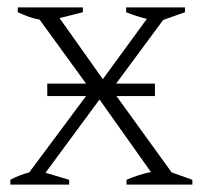

<svg xmlns="http://www.w3.org/2000/svg" viewBox="-20 -499 547 519"><path d="M8 0V-13Q32 -26 59 -33L225 -256L87 -446Q70 -449 55.5 -454.5Q41 -460 28 -466V-479H204V-466L141 -450L258 -285L377 -448Q348 -455 321 -466V-479H480V-466L421 -445L282 -257L444 -33L500 -13V0H322V-13Q354 -27 388 -34L249 -230L103 -32L167 -13V0ZM107.8 -273H398.8V-239.3H107.8Z"/></svg>

Font: Piazzolla ExtraLight
Style: Regular
Weight: 200
Designer: Juan Pablo del Peral
Foundry: Huerta Tipografica
Version: Version 1.330